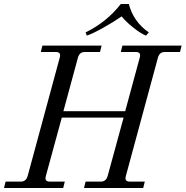

<svg xmlns="http://www.w3.org/2000/svg" viewBox="-30 -940 928 960"><path d="M-10 0 -2 -32H74Q100 -32 108 -59L269 -653Q276 -680 250 -680H174L182 -712H478L470 -680H394Q368 -680 360 -653L287 -384H596L669 -653Q676 -680 650 -680H574L582 -712H878L870 -680H794Q768 -680 760 -653L599 -59Q592 -32 618 -32H694L686 0H390L398 -32H474Q500 -32 508 -59L588 -352H279L199 -59Q192 -32 218 -32H294L286 0ZM398 -778Q504 -830 574 -920H614Q638 -830 714 -778L700 -762Q676 -771 638.5 -800.5Q601 -830 578 -858Q538 -830 485 -800.5Q432 -771 404 -762Z"/></svg>

Font: Old Standard TT
Style: Italic
Weight: 400
Italic angle: -15.2°
Designer: Alexey Kryukov <alexios@thessalonica.org.ru>
Version: Version 2.2